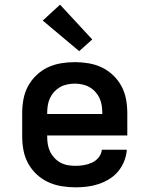

<svg xmlns="http://www.w3.org/2000/svg" viewBox="-20 -794 640 822"><path d="M303 8Q273 8 243 3Q213 -2 186 -14.5Q159 -27 137 -47.5Q115 -68 100.5 -94.5Q86 -121 80.5 -150.5Q75 -180 75 -210V-310Q75 -340 80.5 -369.5Q86 -399 100 -425Q114 -451 136 -472Q158 -493 184.5 -505.5Q211 -518 240.5 -523Q270 -528 300 -528Q330 -528 359.5 -523Q389 -518 415.5 -505.5Q442 -493 464 -472Q486 -451 500 -425Q514 -399 519.5 -369.5Q525 -340 525 -310V-214H182V-210Q182 -193 184.5 -177Q187 -161 194 -146Q201 -131 212.5 -118.5Q224 -106 238.5 -98Q253 -90 269.5 -87Q286 -84 303 -84Q321 -84 339 -87Q357 -90 373.5 -97.5Q390 -105 402 -119.5Q414 -134 416 -153H523Q521 -127 511.5 -103.5Q502 -80 486 -60.5Q470 -41 448 -27.5Q426 -14 402 -6Q378 2 353 5Q328 8 303 8ZM418 -306V-310Q418 -326 415.5 -342.5Q413 -359 406 -374Q399 -389 388 -401Q377 -413 363 -421Q349 -429 332.5 -432.5Q316 -436 300 -436Q284 -436 267.5 -432.5Q251 -429 237 -421Q223 -413 212 -401Q201 -389 194 -374Q187 -359 184.5 -342.5Q182 -326 182 -310V-306ZM319 -575 163 -706 237 -774 375 -625Z"/></svg>

Font: Iosevka Custom SmBdEx
Style: Regular
Weight: 600
Width: 7
Monospace: yes
Designer: Belleve Invis
Foundry: Belleve Invis
Version: Version 11.2.4; ttfautohint (v1.8.4)